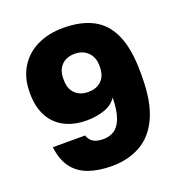

<svg xmlns="http://www.w3.org/2000/svg" viewBox="-131 -825 896 951"><g transform="rotate(-20 317.5 -350.0)"><path d="M300 13Q229 13 176.5 -6Q124 -25 93.5 -66.5Q63 -108 55 -175H225Q232 -152 251 -139.5Q270 -127 305 -127Q338 -127 362.5 -143Q387 -159 401.5 -197Q416 -235 418 -305Q394 -270 351 -256Q308 -242 260 -242Q190 -242 140.5 -269Q91 -296 65.5 -345.5Q40 -395 40 -461V-471Q40 -544 73 -599Q106 -654 166 -683.5Q226 -713 305 -713Q398 -713 461.5 -679.5Q525 -646 557.5 -571.5Q590 -497 590 -375V-355Q590 -222 553.5 -141.5Q517 -61 451.5 -24Q386 13 300 13ZM315 -372Q359 -372 384.5 -397.5Q410 -423 410 -468V-477Q410 -520 383.5 -546.5Q357 -573 315 -573Q271 -573 245.5 -547.5Q220 -522 220 -478V-468Q220 -423 245.5 -397.5Q271 -372 315 -372Z"/></g></svg>

Font: Golos Text
Style: Bold
Weight: 700
Designer: A.Korolkova, Vitaly Kuzmin
Foundry: ParaType Ltd
Version: Version 2.004